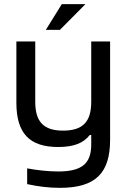

<svg xmlns="http://www.w3.org/2000/svg" viewBox="-20 -700 610 926"><path d="M511 -26V-500H420V-209C420 -112 379 -70 284 -70C191 -70 150 -112 150 -209V-500H59V-205C59 -57 122 9 261 9C336 9 383 -10 413 -49H420V-3C420 87 377 127 261 127C216 127 157 121 111 112V188C166 200 218 206 269 206C444 206 511 132 511 -26ZM201 -556H269L392 -680H278Z"/></svg>

Font: LT Wave Alt
Style: Regular
Weight: 400
Designer: Daniel Lyons
Version: Version 2.5 (Glyphs App)